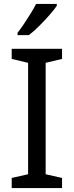

<svg xmlns="http://www.w3.org/2000/svg" viewBox="-20 -964 379 984"><path d="M298 0H40V-52L124 -71V-642L40 -662V-714H298V-662L214 -642V-71L298 -52ZM70 -784V-796Q85 -815 102.5 -841Q120 -867 137 -894.5Q154 -922 165 -944H271V-934Q259 -916 234 -887.5Q209 -859 180.5 -830.5Q152 -802 128 -784Z"/></svg>

Font: Noto Sans Coptic
Style: Regular
Weight: 400
Designer: Monotype Design Team, Denis Moyogo Jacquerye
Foundry: Monotype Imaging Inc.
Version: Version 2.002; ttfautohint (v1.8.4.7-5d5b)